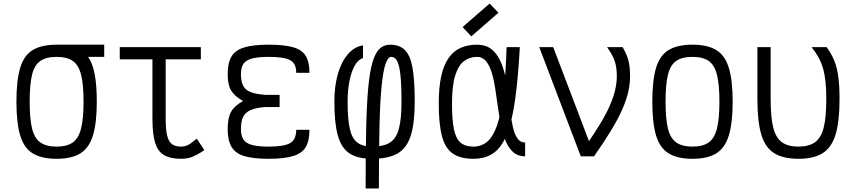

<svg xmlns="http://www.w3.org/2000/svg" viewBox="-20 -885 4840 1087"><path d="M300 14Q215 14 165 -17Q115 -48 94 -119Q73 -190 73 -309Q73 -429 94 -500Q115 -571 165 -601.5Q215 -632 300 -632Q365 -632 408.5 -616.5Q452 -601 478 -564.5Q504 -528 516 -465.5Q528 -403 528 -309Q528 -190 506.5 -119Q485 -48 435.5 -17Q386 14 300 14ZM300 -55Q359 -55 392 -78.5Q425 -102 439 -157.5Q453 -213 453 -309Q453 -407 439 -462Q425 -517 392 -540Q359 -563 300 -563Q242 -563 208.5 -540Q175 -517 161.5 -462Q148 -407 148 -309Q148 -213 161.5 -157.5Q175 -102 208.5 -78.5Q242 -55 300 -55ZM300 -563V-632H570V-563Z M1005 14Q944 14 908.5 -7Q873 -28 858 -77.5Q843 -127 843 -213V-593H918V-213Q918 -153 926 -118.5Q934 -84 953 -69.5Q972 -55 1005 -55Q1026 -55 1045 -64.5Q1064 -74 1094 -100L1137 -35Q1097 -8 1068.5 3Q1040 14 1005 14ZM658 -549V-618H1117V-549Z M1501 14Q1413 14 1362.5 -1.5Q1312 -17 1290.5 -54Q1269 -91 1269 -154Q1269 -217 1288 -251.5Q1307 -286 1356 -313Q1307 -341 1288 -373.5Q1269 -406 1269 -465Q1269 -529 1290.5 -565Q1312 -601 1362.5 -616.5Q1413 -632 1501 -632Q1589 -632 1639.5 -617.5Q1690 -603 1711 -568.5Q1732 -534 1732 -473H1657Q1657 -525 1623.5 -544Q1590 -563 1501 -563Q1442 -563 1407.5 -554Q1373 -545 1358.5 -524Q1344 -503 1344 -465Q1344 -425 1356.5 -400Q1369 -375 1399.5 -363.5Q1430 -352 1481 -348H1563V-279H1481Q1430 -275 1399.5 -262Q1369 -249 1356.5 -223.5Q1344 -198 1344 -154Q1344 -117 1358.5 -95Q1373 -73 1407.5 -64Q1442 -55 1501 -55Q1590 -55 1623.5 -75.5Q1657 -96 1657 -150H1732Q1732 -88 1711 -52.5Q1690 -17 1639.5 -1.5Q1589 14 1501 14Z M2050 182Q2050 -14 2053 -153.5Q2056 -293 2064.5 -386Q2073 -479 2089 -533Q2105 -587 2129.5 -609.5Q2154 -632 2189 -632Q2242 -632 2272.5 -601.5Q2303 -571 2315.5 -500.5Q2328 -430 2328 -309Q2328 -188 2305.5 -117Q2283 -46 2230.5 -16Q2178 14 2087 14Q2006 14 1959.5 -16Q1913 -46 1893 -116.5Q1873 -187 1873 -309Q1873 -398 1893 -467Q1913 -536 1950 -578.5Q1987 -621 2035 -628V-556Q2009 -549 1989.5 -515.5Q1970 -482 1959 -429Q1948 -376 1948 -309Q1948 -210 1960.5 -155Q1973 -100 2003.5 -77.5Q2034 -55 2087 -55Q2151 -55 2187 -77.5Q2223 -100 2238 -155Q2253 -210 2253 -309Q2253 -405 2247 -460.5Q2241 -516 2228.5 -539.5Q2216 -563 2195 -563Q2177 -563 2163.5 -525.5Q2150 -488 2141 -402.5Q2132 -317 2128.5 -173.5Q2125 -30 2125 182Z M2953 -78V0Q2912 0 2885.5 -23.5Q2859 -47 2842.5 -87.5Q2826 -128 2816 -178Q2806 -228 2798.5 -281.5Q2791 -335 2783.5 -385Q2776 -435 2763.5 -475Q2751 -515 2731.5 -539Q2712 -563 2680 -563Q2639 -563 2607 -539Q2575 -515 2557 -457.5Q2539 -400 2539 -298Q2539 -206 2550 -153Q2561 -100 2587.5 -77.5Q2614 -55 2660 -55Q2705 -55 2738 -82.5Q2771 -110 2793.5 -173.5Q2816 -237 2829.5 -346Q2843 -455 2848 -618H2923Q2913 -437 2895.5 -315Q2878 -193 2848 -120.5Q2818 -48 2772 -17Q2726 14 2660 14Q2586 14 2543 -16Q2500 -46 2482 -114.5Q2464 -183 2464 -298Q2464 -392 2478.5 -456Q2493 -520 2521.5 -559Q2550 -598 2590 -615Q2630 -632 2680 -632Q2728 -632 2759 -609Q2790 -586 2809.5 -546Q2829 -506 2840 -457Q2851 -408 2857 -355Q2863 -302 2869 -253Q2875 -204 2884 -164.5Q2893 -125 2909.5 -101.5Q2926 -78 2953 -78ZM2648 -679 2599 -732 2752 -865 2802 -813Z M3268 0 3033 -618H3112L3343 -11V0ZM3343 0 3296 -59Q3347 -132 3381 -189Q3415 -246 3435 -293Q3455 -340 3463.5 -379.5Q3472 -419 3472 -455Q3472 -503 3460.5 -538Q3449 -573 3417 -618H3505Q3529 -577 3538 -541.5Q3547 -506 3547 -455Q3547 -411 3537 -366Q3527 -321 3504 -268Q3481 -215 3441.5 -149.5Q3402 -84 3343 0Z M3900 14Q3815 14 3765 -17Q3715 -48 3694 -119Q3673 -190 3673 -309Q3673 -429 3694 -500Q3715 -571 3765 -601.5Q3815 -632 3900 -632Q3986 -632 4035.5 -601.5Q4085 -571 4106.5 -500Q4128 -429 4128 -309Q4128 -190 4106.5 -119Q4085 -48 4035.5 -17Q3986 14 3900 14ZM3900 -55Q3959 -55 3992 -78.5Q4025 -102 4039 -157.5Q4053 -213 4053 -309Q4053 -407 4039 -462Q4025 -517 3992 -540Q3959 -563 3900 -563Q3842 -563 3808.5 -540Q3775 -517 3761.5 -462Q3748 -407 3748 -309Q3748 -213 3761.5 -157.5Q3775 -102 3808.5 -78.5Q3842 -55 3900 -55Z M4500 14Q4413 14 4362 -18.5Q4311 -51 4289.5 -125Q4268 -199 4268 -324V-618H4343V-324Q4343 -222 4357.5 -163.5Q4372 -105 4406.5 -80Q4441 -55 4500 -55Q4560 -55 4594.5 -80Q4629 -105 4643.5 -163.5Q4658 -222 4658 -324Q4658 -381 4653.5 -423Q4649 -465 4639.5 -498Q4630 -531 4614 -560Q4598 -589 4575 -618H4660Q4687 -581 4703 -542Q4719 -503 4726 -451.5Q4733 -400 4733 -324Q4733 -199 4711 -125Q4689 -51 4638.5 -18.5Q4588 14 4500 14Z"/></svg>

Font: Victor Mono
Style: Regular
Weight: 400
Monospace: yes
Designer: Rune Bjørnerås
Version: Version 1.561;gftools[0.9.30]